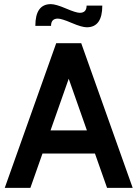

<svg xmlns="http://www.w3.org/2000/svg" viewBox="-20 -909 665 929"><path d="M260 -819Q227 -819 227 -784H151Q151 -889 226 -889Q250 -889 299 -868Q348 -847 366 -847Q399 -847 399 -882H475Q475 -777 400 -777Q376 -777 327 -798Q278 -819 260 -819ZM622 0H498L439.5 -166H185.5L127 0H3L252 -700H373ZM312.5 -528 224.5 -278H400.5Z"/></svg>

Font: Cabin
Style: Bold
Weight: 700
Designer: Pablo Impallari
Foundry: Pablo Impallari. http://www.impallari.com Igino Marini. http://www.ikern.com
Version: Version 3.001;hotconv 1.0.109;makeotfexe 2.5.65596